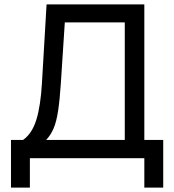

<svg xmlns="http://www.w3.org/2000/svg" viewBox="-20 -720 793 874"><path d="M30 134V-83H85Q126 -112 145.5 -175Q165 -238 171 -343L192 -700H637V-83H723V134H637V0H116V134ZM257 -341Q252 -265 244.5 -215.5Q237 -166 224 -135.5Q211 -105 190 -83H548V-618H275Z"/></svg>

Font: Liter
Style: Regular
Weight: 400
Designer: Anton Skugarov
Foundry: skugi
Version: Version 1.004; ttfautohint (v1.8.4.7-5d5b)